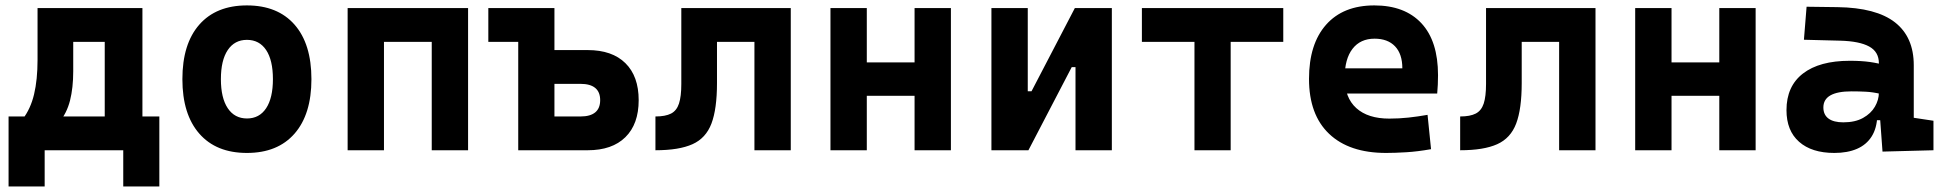

<svg xmlns="http://www.w3.org/2000/svg" viewBox="-20 -547 7071 699"><path d="M194.8 -101.1 62.5 -113.3Q91.3 -150.4 104 -203.6Q116.7 -256.8 116.7 -329.1V-517.6H246.6V-287.6Q246.6 -227.1 234.9 -180.9Q223.1 -134.7 194.8 -101.1ZM11.2 131.8V-93.8H142.6V131.8ZM428.7 131.8V-93.8H560.1V131.8ZM361.3 0V-517.6H498.5V0ZM166.5 -394.5V-517.6H424.3V-394.5ZM560.1 -123V0H11.2V-123Z M878.9 9.8Q767.1 9.8 705.6 -60.5Q644 -130.9 644 -258.8Q644 -387.2 705.6 -457.3Q767.1 -527.3 878.9 -527.3Q990.8 -527.3 1052.3 -457.3Q1113.8 -387.2 1113.8 -258.8Q1113.8 -130.9 1052.3 -60.5Q990.8 9.8 878.9 9.8ZM879.2 -115.7Q924.3 -115.7 949 -153.1Q973.6 -190.5 973.6 -258.9Q973.6 -327.6 949 -364.7Q924.3 -401.9 878.9 -401.9Q834 -401.9 809.1 -364.7Q784.2 -327.5 784.2 -258.8Q784.2 -190.4 809.1 -153.1Q834 -115.7 879.2 -115.7Z M1551.8 0V-517.6H1684.1V0ZM1245.6 0V-517.6H1377.9V0ZM1251 -394.5V-517.6H1681.6V-394.5Z M1971.7 0V-123H2093.8Q2128.9 -123 2147 -137.9Q2165 -152.8 2165 -182.4Q2165 -211.9 2147 -226.8Q2128.9 -241.7 2093.8 -241.7H1961.9V-364.7H2119.6Q2208.5 -364.7 2256.8 -317.1Q2305.2 -269.5 2305.2 -182.3Q2305.2 -95.2 2256.8 -47.6Q2208.5 0 2119.6 0ZM1866.7 0V-517.6H1998.5V0ZM1757.8 -394.5V-517.6H1930.2V-394.5Z M2366.2 0V-123Q2402.3 -123 2422.9 -133.5Q2443.4 -144 2451.9 -169.9Q2460.4 -195.8 2460.4 -241.2V-517.6H2590.3V-244.6Q2590.3 -150.4 2570.1 -97.2Q2549.9 -43.9 2501 -22Q2452.1 0 2366.2 0ZM2726.6 0V-517.6H2858.9V0ZM2485.8 -394.5V-517.6H2840.8V-394.5Z M3309.6 0V-517.6H3441.9V0ZM3003.4 0V-517.6H3135.7V0ZM3090.8 -198.2V-319.8H3356.9V-198.2Z M3686.5 0V-214.8H3735.4L3893.1 -517.6H3927.2V-302.7H3881.8L3724.1 0ZM3589.4 0V-517.6H3721.7V0ZM3895.5 0V-517.6H4027.8V0Z M4328.6 0V-517.6H4460.4V0ZM4137.2 -394.5V-517.6H4651.9V-394.5Z M5026.4 9.8Q4891.9 9.8 4818.8 -59.8Q4745.6 -129.4 4745.6 -259.8Q4745.6 -386.7 4807.8 -457Q4870 -527.3 4983.4 -527.3Q5094.2 -527.3 5154.8 -462.4Q5215.3 -397.4 5215.3 -273.4Q5215.3 -238.3 5212.3 -206.5H4832.5V-298.3H5085.4Q5085.4 -350.5 5058.8 -378.4Q5032.2 -406.2 4984.4 -406.2Q4932.6 -406.2 4904.1 -369.4Q4875.5 -332.5 4875.5 -264.6Q4875.5 -191.5 4917.8 -153.4Q4960.1 -115.2 5038.1 -115.2Q5073.3 -115.2 5107.5 -118.9Q5141.6 -122.6 5177.2 -128.9L5189.9 -3.9Q5140.3 4.9 5099.2 7.3Q5058 9.8 5026.4 9.8Z M5295.9 0V-123Q5332 -123 5352.5 -133.5Q5373 -144 5381.6 -169.9Q5390.1 -195.8 5390.1 -241.2V-517.6H5520V-244.6Q5520 -150.4 5499.8 -97.2Q5479.6 -43.9 5430.7 -22Q5381.8 0 5295.9 0ZM5656.2 0V-517.6H5788.6V0ZM5415.5 -394.5V-517.6H5770.5V-394.5Z M6239.3 0V-517.6H6371.6V0ZM5933.1 0V-517.6H6065.4V0ZM6020.5 -198.2V-319.8H6286.6V-198.2Z M6833.5 4.9 6822.3 -148.4 6820.3 -215.8V-316.9Q6820.3 -358.4 6784.9 -377.7Q6749.5 -397 6679.7 -398.9L6547.4 -402.3L6557.1 -522.5L6669.9 -521Q6810.5 -519 6878.9 -465.6Q6947.3 -412.1 6947.3 -309.6V-118.2L7019 -107.4V0ZM6658.2 9.8Q6575.7 9.8 6529.8 -30.8Q6483.9 -71.3 6483.9 -146Q6483.9 -232.9 6543.9 -279.3Q6604 -325.7 6714.4 -325.7Q6756.8 -325.7 6787.8 -321.3Q6818.8 -316.9 6850.6 -307.6L6829.1 -204.6Q6797.9 -211.9 6772.9 -213.1Q6748 -214.4 6720.7 -214.4Q6618.2 -214.4 6618.2 -155.8Q6618.2 -129.4 6636.7 -115.5Q6655.3 -101.6 6690.9 -101.6Q6733.9 -101.6 6762.7 -117.7Q6791.5 -133.8 6805.9 -158.7Q6820.3 -183.6 6820.3 -210V-242.2L6838.9 -109.4H6797.4L6814.5 -125Q6813 -80.1 6793.9 -50Q6774.9 -20 6740.5 -5.1Q6706.1 9.8 6658.2 9.8Z"/></svg>

Font: Cascadia Code PL
Style: Regular
Weight: 400
Monospace: yes
Designer: Aaron Bell
Foundry: Saja Typeworks
Version: Version 2102.003